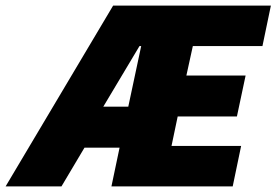

<svg xmlns="http://www.w3.org/2000/svg" viewBox="-52 -664 985 684"><path d="M-32 0 351 -644H913L883 -500H635L612 -395H823L792 -249H581L559 -144H807L777 0H345L374 -138H249L167 0ZM316 -284H405L451 -500H445Z"/></svg>

Font: Kanit
Style: Bold Italic
Weight: 700
Italic angle: -12°
Designer: Katatrad Team
Foundry: CadsonDemak
Version: Version 2.000; ttfautohint (v1.8.3)